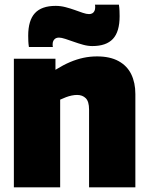

<svg xmlns="http://www.w3.org/2000/svg" viewBox="-20 -797 634 817"><path d="M39 0V-547H216V-500Q250 -521 278.5 -533Q307 -545 335 -551Q363 -557 393 -557Q448 -557 484.5 -537Q521 -517 538.5 -481Q556 -445 556 -397V0H359V-331Q359 -365 345 -379Q331 -393 308 -393Q297 -393 285 -390.5Q273 -388 261 -383.5Q249 -379 236 -373V0ZM103 -597Q101 -610 100.5 -622Q100 -634 100 -645Q100 -710 128.5 -741Q157 -772 217 -772Q238 -772 259 -766.5Q280 -761 298 -754.5Q316 -748 332 -742.5Q348 -737 359 -737Q367 -737 373 -740.5Q379 -744 382 -750.5Q385 -757 385 -765Q385 -768 385 -771.5Q385 -775 384 -777H486Q488 -764 488.5 -751.5Q489 -739 489 -728Q489 -662 460.5 -631.5Q432 -601 373 -601Q354 -601 334 -606.5Q314 -612 294.5 -619Q275 -626 258 -631.5Q241 -637 231 -637Q218 -637 211 -629Q204 -621 204 -609Q204 -607 204 -603.5Q204 -600 205 -597Z"/></svg>

Font: Georama ExtraBold
Style: Regular
Weight: 800
Designer: Jean-Baptiste Levee
Foundry: Production Type
Version: Version 1.001